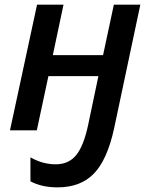

<svg xmlns="http://www.w3.org/2000/svg" viewBox="-20 -560 647 825"><path d="M252.9 -540 207 -323.2H422.9L469.2 -540H583L470.2 -7.8Q440.9 126.5 383.5 185.8Q326.2 245.1 227.1 245.1Q159.7 245.1 110.8 219.2V116.2Q163.6 146 219.2 146Q275.4 146 307.6 106.2Q339.8 66.4 358.9 -23.9L402.8 -232.9H188L138.2 0H22.9L139.2 -540Z"/></svg>

Font: Open Sans Semibold
Style: Italic
Weight: 600
Italic angle: -12°
Foundry: Ascender Corporation
Version: Version 1.10